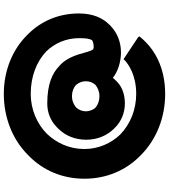

<svg xmlns="http://www.w3.org/2000/svg" viewBox="42 -930 909 1034"><g transform="rotate(-90 497.0 -412.5)"><path d="M415 -405C415 -425 423 -443 435 -457C450 -470 472 -480 497 -480C520 -480 542 -472 557 -458C569 -444 577 -426 577 -405C577 -385 570 -368 558 -354C542 -341 521 -332 497 -332C471 -332 450 -340 434 -354C423 -367 415 -385 415 -405ZM761 -363C756 -363 752 -364 748 -367C727 -396 727 -481 667 -541L659 -548C622 -585 562 -613 458 -613C406 -613 363 -594 329 -561L328 -560L321 -553C284 -516 262 -463 262 -403C262 -344 284 -292 320 -255L327 -248C360 -215 406 -195 458 -195C500 -195 543 -207 573 -236L574 -237L581 -244C586 -249 591 -254 595 -260C627 -234 679 -216 732 -216C783 -216 835 -233 875 -272H876L883 -280C918 -315 942 -368 942 -442C942 -552 901 -645 832 -715L831 -716L824 -723C746 -801 633 -847 509 -847C381 -847 263 -800 180 -717L179 -716L172 -709C98 -635 52 -533 52 -413C52 -293 98 -190 172 -116L179 -109C262 -26 380 22 509 22C660 22 748 -43 787 -82L794 -89C811 -106 819 -118 819 -118L812 -125L696 -202L689 -195L688 -194C669 -177 612 -134 509 -134C423 -134 346 -166 290 -220C243 -269 212 -337 212 -413C212 -492 243 -562 295 -616C348 -668 424 -702 509 -702C602 -702 683 -671 739 -617C782 -572 809 -511 809 -442C809 -404 806 -383 797 -371C789 -366 777 -363 761 -363Z"/></g></svg>

Font: Hussar Woodtype
Style: Blk
Weight: 900
Foundry: Cannot Into Space Fonts
Version: Version 1.07